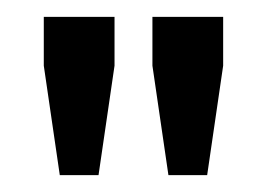

<svg xmlns="http://www.w3.org/2000/svg" viewBox="-20 -740 317 228"><path d="M51 -532H97L116 -662V-720H32V-662ZM180 -532H226L245 -662V-720H161V-662Z"/></svg>

Font: Resamitz
Style: Bold
Weight: 700
Designer: gluk
Foundry: gluk
Version: Version 0.047